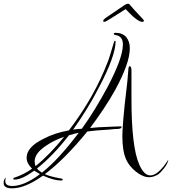

<svg xmlns="http://www.w3.org/2000/svg" viewBox="-210 -850 943 1053"><path d="M-144 183Q-190 183 -190 154Q-190 133 -178 124Q-181 133 -181 143Q-181 170 -143 170Q-77 170 9 105Q0 100 -7.5 95Q-15 90 -22 86Q-90 135 -130 135Q-137 135 -137 131Q-137 124 -127 123Q-101 114 -78 102Q-55 90 -34 75Q-64 46 -64 15Q-64 -43 27 -88Q59 -105 94 -116.5Q129 -128 168 -135Q238 -227 291.5 -321.5Q345 -416 381 -511Q385 -520 393.5 -547.5Q402 -575 415 -619Q416 -626 423 -626Q424 -625 424 -624Q424 -544 334 -373Q299 -305 262.5 -246.5Q226 -188 191 -139Q202 -141 214 -142Q226 -143 239 -144Q277 -197 311.5 -253.5Q346 -310 379 -371Q421 -451 442.5 -509.5Q464 -568 464 -606Q464 -652 423 -658Q414 -660 414 -664Q414 -670 425 -670Q461 -670 482 -647Q502 -622 502 -586Q502 -544 482 -487.5Q462 -431 423 -359Q393 -305 358 -252.5Q323 -200 284 -148Q301 -150 329.5 -152Q358 -154 398 -155Q423 -156 436 -156.5Q449 -157 451 -157H450Q450 -157 450 -157Q450 -157 451 -157Q457 -157 457 -154Q457 -145 439 -143Q430 -143 416 -142Q402 -141 384 -139Q348 -137 319.5 -134.5Q291 -132 269 -129Q208 -54 150 4.5Q92 63 36 105Q63 118 125 129Q134 130 134 135Q134 140 124 140Q85 140 26 113Q-72 183 -144 183ZM608 122Q574 122 535 91Q498 61 482 25Q471 1 466 -31.5Q461 -64 461 -106Q461 -132 466.5 -199Q472 -266 485 -373Q486 -380 488.5 -404Q491 -428 494 -469Q495 -487 501 -487Q510 -487 511 -466V-307Q511 -43 554 53Q580 112 614 112Q658 112 713 26Q712 43 692 70Q682 83 672.5 93Q663 103 655 108Q630 122 608 122ZM20 97Q68 59 118.5 3.5Q169 -52 222 -122Q208 -119 194.5 -115.5Q181 -112 168 -108Q123 -50 79 -4.5Q35 41 -7 74Q-2 81 5.5 86.5Q13 92 20 97ZM-15 61Q61 0 142 -100Q113 -90 87 -77Q61 -64 40 -49Q-20 -9 -20 36Q-20 48 -15 61ZM361 -730Q356 -730 356 -735Q356 -741 367 -750Q378 -758 400 -772.5Q422 -787 443.5 -802Q465 -817 474 -823Q482 -828 489.5 -829.5Q497 -831 503 -823Q529 -792 560 -760Q579 -741 579 -737Q579 -730 571 -730Q559 -730 539 -744Q523 -755 509.5 -769Q496 -783 479 -800Q429 -769 399 -749.5Q369 -730 361 -730Z"/></svg>

Font: Ruthie
Style: Regular
Weight: 400
Designer: Robert E. Leuschke
Foundry: Robert E. Leuschke
Version: Version 1.012